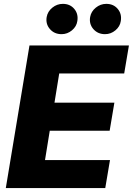

<svg xmlns="http://www.w3.org/2000/svg" viewBox="-20 -959 677 979"><path d="M9.6 0 130.3 -727.3H637.4L613.3 -584.5H282L257.8 -435.4H563.2L539.1 -292.3H233.7L209.5 -142.8H540.8L516.7 0ZM294 -784.8Q257.1 -784.8 234.6 -810.7Q212 -836.6 218 -872.2Q223 -900.6 246.8 -919.9Q270.6 -939.3 300.4 -939.3Q337.4 -939.3 358.8 -913.5Q380.3 -887.8 374.3 -851.6Q370.4 -823.9 346.9 -804.3Q323.5 -784.8 294 -784.8ZM515.6 -784.8Q478.7 -784.8 456.1 -810.7Q433.6 -836.6 439.6 -872.2Q444.6 -900.6 468.4 -919.9Q492.2 -939.3 522 -939.3Q558.9 -939.3 580.4 -913.5Q601.9 -887.8 595.9 -851.6Q592 -823.9 568.5 -804.3Q545.1 -784.8 515.6 -784.8Z"/></svg>

Font: Inter UI Extra Bold
Style: Italic
Weight: 800
Italic angle: 9.39999°
Designer: Rasmus Andersson
Foundry: rsms
Version: 3.2;8d6f07862